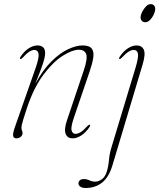

<svg xmlns="http://www.w3.org/2000/svg" viewBox="-20 -667 777 936"><path d="M79 -379.5Q75 -381.5 79.5 -389.5Q98 -417.5 120 -431.5Q142 -445.5 163 -445.5Q179.5 -445.5 189.8 -436.8Q200 -428 200 -408.5Q200 -387.5 186.8 -349.5Q173.5 -311.5 151.5 -257Q188.5 -326 230.5 -367.5Q272.5 -409 312.2 -427.2Q352 -445.5 382 -445.5Q416 -445.5 427.5 -429.8Q439 -414 434.5 -385.2Q430 -356.5 416.5 -317L340.5 -94Q324.5 -47.5 329 -31Q333.5 -14.5 348.5 -14.5Q359 -14.5 372.8 -22.5Q386.5 -30.5 406.5 -53Q414 -60.5 418 -58.5Q421.5 -56.5 417 -48.5Q398.5 -21 376.5 -6.8Q354.5 7.5 334 7.5Q309 7.5 300.2 -14Q291.5 -35.5 306.5 -80.5L388 -322.5Q408 -381.5 400.2 -403Q392.5 -424.5 363.5 -424.5Q333.5 -424.5 287 -395.8Q240.5 -367 193 -304.5Q145.5 -242 111.5 -141Q99.5 -104.5 93.8 -85.8Q88 -67 86.2 -58.2Q84.5 -49.5 84.5 -44Q84.5 -35 87.2 -30.5Q90 -26 90 -18Q90 -7.5 81 0Q72 7.5 60 7.5Q46 7.5 44 -4.8Q42 -17 52.5 -47L154 -336.5Q171.5 -387.5 167.8 -405.5Q164 -423.5 147.5 -423.5Q137 -423.5 123.5 -415.5Q110 -407.5 90.5 -385.5Q83 -377.5 79 -379.5ZM688.5 -558.5Q676 -558.5 669.8 -567.5Q663.5 -576.5 666 -588.5Q669 -606 684 -626.5Q699 -647 714 -647Q727 -647 732.8 -638Q738.5 -629 736 -616.5Q733 -597.5 718.5 -578Q704 -558.5 688.5 -558.5ZM675.5 -353.5 528 139.5Q510.5 197.5 477.2 223.5Q444 249.5 397.5 249.5Q380.5 249.5 371.5 243Q362.5 236.5 362.5 227Q362.5 219 368.8 212.5Q375 206 388.5 206Q404 206 416.2 212.2Q428.5 218.5 444.5 218.5Q461.5 218.5 479.2 204.8Q497 191 505 153.5Q510 132 512 106.5Q514 81 525 46L640.5 -336Q656 -387.5 652.5 -405.5Q649 -423.5 631.5 -423.5Q620.5 -423.5 607 -415.2Q593.5 -407 573.5 -385.5Q566 -377.5 562 -379.5Q558.5 -381.5 563 -389.5Q581.5 -417.5 603.5 -431.5Q625.5 -445.5 646 -445.5Q671.5 -445.5 681 -424.8Q690.5 -404 675.5 -353.5Z"/></svg>

Font: Fraunces 72pt S000 Thin
Style: Italic
Weight: 100
Italic angle: -16°
Version: Version 1.000; ttfautohint (v1.8.3)